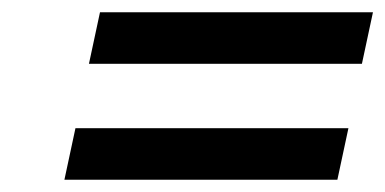

<svg xmlns="http://www.w3.org/2000/svg" viewBox="-20 -526 628 313"><path d="M125 -422H570L588 -506H143ZM85 -233H530L548 -317H103Z"/></svg>

Font: League Gothic
Style: Italic
Weight: 400
Designer: The League of Moveable Type
Version: Version 1.600; ttfautohint (v1.8.3)